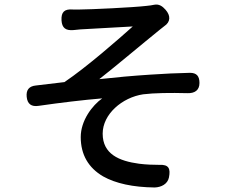

<svg xmlns="http://www.w3.org/2000/svg" viewBox="-20 -784 1020 849"><path d="M436 -4C491 27 568 44 664 45C693 44 721 30 727 1C735 -39 726 -57 685 -55C658 -55 627 -56 595 -60C506 -72 434 -103 434 -193C434 -279 520 -353 613 -367C661 -373 733 -374 809 -372C841 -371 862 -385 862 -417C862 -447 850 -462 820 -462C765 -461 705 -458 645 -454C568 -449 490 -442 419 -434C493 -492 615 -595 687 -653C692 -657 699 -662 706 -668C735 -687 735 -715 712 -741C698 -757 683 -767 662 -763C652 -761 641 -759 628 -758C570 -751 376 -742 334 -742C323 -742 313 -742 302 -742C265 -745 250 -731 252 -694C254 -660 271 -648 305 -651C316 -652 326 -653 335 -654C376 -657 525 -664 567 -667C507 -613 363 -487 265 -421C228 -417 182 -411 139 -406C109 -403 95 -387 98 -356C101 -324 119 -311 151 -316C248 -330 348 -342 432 -349C388 -318 337 -251 337 -178C337 -100 371 -42 436 -4Z"/></svg>

Font: GenSenRounded2 TW M
Style: Regular
Weight: 500
Version: Version 2.100;PS 2.1;hotconv 16.6.51;makeotf.lib2.5.65220 DE